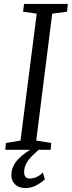

<svg xmlns="http://www.w3.org/2000/svg" viewBox="-20 -763 366 978"><path d="M7 0 10 -34.5 84.5 -47 167 -693.5 97.5 -703.5 102.5 -743H325.5L321.5 -703.5L246 -693.5L164.5 -47L241 -34.5L238 0ZM107.5 195Q74 194 56 175.5Q38 157 38 131Q38 104 48.2 83Q58.5 62 74.8 45.5Q91 29 110.8 15.2Q130.5 1.5 149 -10.5L170.5 -23.5L180 -3Q162.5 12.5 144.5 30.2Q126.5 48 114.8 68.5Q103 89 103 113Q103 130 110.2 138.2Q117.5 146.5 131 146.5Q148.5 146.5 166 138.8Q183.5 131 198.5 116L208.5 150.5Q191 167 164.8 181.2Q138.5 195.5 107.5 195Z"/></svg>

Font: Merriweather 20pt Light
Style: Italic
Weight: 300
Italic angle: -7.8°
Version: Version 2.101